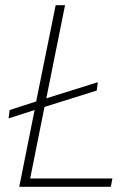

<svg xmlns="http://www.w3.org/2000/svg" viewBox="-20 -718 517 738"><path d="M412 -32 406 0H54L113 -295L13 -263L17 -295L119 -328L194 -698H230L158 -340L356 -402L352 -370L151 -307L96 -32Z"/></svg>

Font: IBM Plex Sans ExtraLight
Style: Italic
Weight: 250
Italic angle: -11.31°
Designer: Mike Abbink, Paul van der Laan, Pieter van Rosmalen
Foundry: Bold Monday
Version: Version 3.201